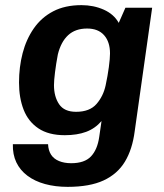

<svg xmlns="http://www.w3.org/2000/svg" viewBox="-20 -541 640 747"><path d="M243 186Q195 186 155 175Q115 164 86.5 142.5Q58 121 43.5 90.5Q29 60 30 20H167Q168 44 178.5 60.5Q189 77 209.5 85.5Q230 94 257 94Q309 94 334 67.5Q359 41 366 -8L375 -70Q350 -41 315 -28Q280 -15 232 -15Q169 -15 129.5 -41.5Q90 -68 72 -114Q54 -160 54 -220Q54 -280 68 -334Q82 -388 111.5 -430.5Q141 -473 187 -497Q233 -521 297 -521Q344 -521 383.5 -503.5Q423 -486 442 -452L468 -511H572L504 -30Q495 40 466 88Q437 136 383 161Q329 186 243 186ZM276 -106Q329 -106 355.5 -136.5Q382 -167 391 -209Q399 -246 403.5 -280Q408 -314 408 -333Q408 -378 385 -404Q362 -430 319 -430Q273 -430 245 -404Q217 -378 205 -329Q198 -292 194 -259.5Q190 -227 190 -210Q190 -165 210 -135.5Q230 -106 276 -106Z"/></svg>

Font: Chivo Mono SemiBold
Style: Italic
Weight: 600
Italic angle: -8.05°
Monospace: yes
Version: Version 1.008